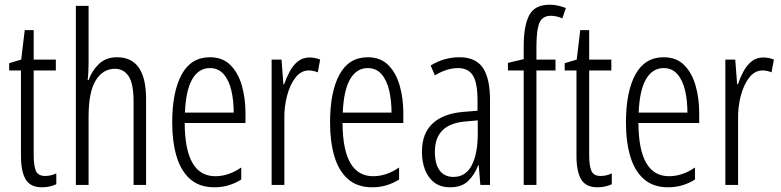

<svg xmlns="http://www.w3.org/2000/svg" viewBox="-20 -785 3314 815"><path d="M172 -38Q184 -38 196.5 -41Q209 -44 219 -49V-3Q206 3 191 6.5Q176 10 158 10Q109 10 89 -23.5Q69 -57 69 -123V-486H19V-517L70 -532L85 -657H123V-532H217V-486H123V-126Q123 -81 132.5 -59.5Q142 -38 172 -38Z M356 -519Q356 -475 352 -445H356Q369 -483 399 -512.5Q429 -542 477 -542Q600 -542 600 -365V0H547V-354Q547 -430 526 -461.5Q505 -493 468 -493Q417 -493 386.5 -444Q356 -395 356 -289V0H302V-760H356Z M871 -542Q925 -542 958 -509Q991 -476 1006.5 -422Q1022 -368 1022 -305V-263H764Q765 -37 894 -37Q950 -37 1004 -74V-23Q979 -7 950.5 1.5Q922 10 890 10Q827 10 787.5 -24.5Q748 -59 729.5 -121Q711 -183 711 -265Q711 -395 751 -468.5Q791 -542 871 -542ZM871 -496Q824 -496 796.5 -449.5Q769 -403 765 -307H972Q972 -358 962 -401Q952 -444 929.5 -470Q907 -496 871 -496Z M1294 -541Q1304 -541 1316 -539Q1328 -537 1339 -532L1329 -478Q1322 -481 1311.5 -483.5Q1301 -486 1291 -486Q1258 -486 1234.5 -456Q1211 -426 1198.5 -378.5Q1186 -331 1187 -279V0H1133V-532H1175L1183 -427H1186Q1196 -456 1210 -482Q1224 -508 1244.5 -524.5Q1265 -541 1294 -541Z M1541 -542Q1595 -542 1628 -509Q1661 -476 1676.5 -422Q1692 -368 1692 -305V-263H1434Q1435 -37 1564 -37Q1620 -37 1674 -74V-23Q1649 -7 1620.5 1.5Q1592 10 1560 10Q1497 10 1457.5 -24.5Q1418 -59 1399.5 -121Q1381 -183 1381 -265Q1381 -395 1421 -468.5Q1461 -542 1541 -542ZM1541 -496Q1494 -496 1466.5 -449.5Q1439 -403 1435 -307H1642Q1642 -358 1632 -401Q1622 -444 1599.5 -470Q1577 -496 1541 -496Z M1930 -542Q1999 -542 2029.5 -497.5Q2060 -453 2060 -360V0H2019L2012 -84H2010Q1995 -44 1967.5 -17Q1940 10 1891 10Q1849 10 1822.5 -11Q1796 -32 1783.5 -66Q1771 -100 1771 -140Q1771 -219 1816.5 -261Q1862 -303 1946 -310L2007 -315V-358Q2007 -433 1987.5 -464.5Q1968 -496 1924 -496Q1903 -496 1878.5 -489Q1854 -482 1826 -465L1808 -507Q1865 -542 1930 -542ZM1952 -269Q1826 -257 1826 -141Q1826 -88 1846.5 -61Q1867 -34 1905 -34Q1957 -34 1982.5 -83.5Q2008 -133 2008 -216V-274Z M2338 -486H2257V0H2203V-486H2136V-518L2203 -534V-588Q2203 -676 2226.5 -720.5Q2250 -765 2313 -765Q2333 -765 2349.5 -761Q2366 -757 2382 -751L2367 -707Q2342 -718 2318 -718Q2283 -718 2270 -688.5Q2257 -659 2257 -586V-532H2338Z M2530 -38Q2542 -38 2554.5 -41Q2567 -44 2577 -49V-3Q2564 3 2549 6.5Q2534 10 2516 10Q2467 10 2447 -23.5Q2427 -57 2427 -123V-486H2377V-517L2428 -532L2443 -657H2481V-532H2575V-486H2481V-126Q2481 -81 2490.5 -59.5Q2500 -38 2530 -38Z M2797 -542Q2851 -542 2884 -509Q2917 -476 2932.5 -422Q2948 -368 2948 -305V-263H2690Q2691 -37 2820 -37Q2876 -37 2930 -74V-23Q2905 -7 2876.5 1.5Q2848 10 2816 10Q2753 10 2713.5 -24.5Q2674 -59 2655.5 -121Q2637 -183 2637 -265Q2637 -395 2677 -468.5Q2717 -542 2797 -542ZM2797 -496Q2750 -496 2722.5 -449.5Q2695 -403 2691 -307H2898Q2898 -358 2888 -401Q2878 -444 2855.5 -470Q2833 -496 2797 -496Z M3220 -541Q3230 -541 3242 -539Q3254 -537 3265 -532L3255 -478Q3248 -481 3237.5 -483.5Q3227 -486 3217 -486Q3184 -486 3160.5 -456Q3137 -426 3124.5 -378.5Q3112 -331 3113 -279V0H3059V-532H3101L3109 -427H3112Q3122 -456 3136 -482Q3150 -508 3170.5 -524.5Q3191 -541 3220 -541Z"/></svg>

Font: Noto Sans Malayalam ExtraCondensed Light
Style: Regular
Weight: 300
Width: 2
Designer: Jelle Bosma - Monotype Design Team
Foundry: Monotype Imaging Inc.
Version: Version 2.104; ttfautohint (v1.8.4.7-5d5b)